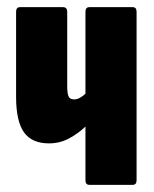

<svg xmlns="http://www.w3.org/2000/svg" viewBox="-20 -517 430 537"><path d="M230 0Q219 0 219 -13V-163Q198 -143 172.5 -129.5Q147 -116 117 -116Q69 -116 47 -147Q25 -178 25 -246V-484Q25 -497 36 -497H156Q168 -497 168 -484V-275Q168 -257 171.5 -248Q175 -239 187 -239Q196 -239 204.5 -244Q213 -249 219 -255V-484Q219 -497 230 -497H351Q362 -497 362 -484V-13Q362 0 351 0Z"/></svg>

Font: Sofia Sans Extra Condensed Black
Style: Regular
Weight: 900
Designer: Botio Nikoltchev, Ani Petrova
Foundry: lettersoup
Version: Version 4.101